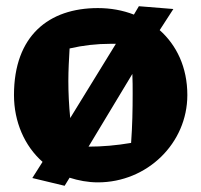

<svg xmlns="http://www.w3.org/2000/svg" viewBox="-20 -561 647 618"><path d="M427 -541C427 -541 421 -531 411 -514C375 -528 336 -535 295 -535C137 -535 25 -446 25 -255C25 -169 59 -91 117 -40L84 12L188 37L204 11C232 20 263 26 295 26C454 26 583 -100 583 -255C583 -345 548 -416 494 -464L538 -532ZM200 -301C200 -335 202 -370 204 -405C247 -415 291 -420 336 -420H353L206 -181C202 -222 200 -261 200 -301ZM402 -101C355 -93 309 -89 265 -89L406 -323C407 -302 407 -280 407 -259C407 -208 406 -156 402 -101Z"/></svg>

Font: Galindo
Style: Regular
Weight: 400
Designer: Astigmatic (AOETI)
Foundry: Astigmatic (AOETI)
Version: Version 1.000